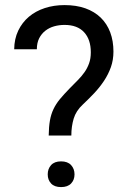

<svg xmlns="http://www.w3.org/2000/svg" viewBox="-20 -741 512 766"><path d="M174.3 -200.2Q174.8 -235.4 179.2 -260.3Q183.6 -285.2 193.4 -305.7Q203.1 -326.2 219 -345.5Q234.9 -364.7 258.3 -388.7Q274.9 -405.8 290.3 -421.1Q305.7 -436.5 317.1 -452.9Q328.6 -469.2 335.4 -488.3Q342.3 -507.3 342.3 -532.2Q342.3 -583.5 315.4 -612.5Q288.6 -641.6 237.3 -641.6Q215.8 -641.6 196 -636Q176.3 -630.4 160.9 -618.4Q145.5 -606.4 136.2 -588.1Q127 -569.8 127 -544.4H36.6Q37.1 -585.9 52.7 -618.7Q68.4 -651.4 95.2 -674.1Q122.1 -696.8 158.4 -708.7Q194.8 -720.7 237.3 -720.7Q284.2 -720.7 320.6 -707.8Q356.9 -694.8 381.8 -670.7Q406.7 -646.5 419.7 -612.1Q432.6 -577.6 432.6 -535.2Q432.6 -502 422.4 -473.1Q412.1 -444.3 394.8 -418.2Q377.4 -392.1 355.5 -368.9Q333.5 -345.7 310.1 -323.7Q283.2 -298.8 273.9 -267.6Q264.6 -236.3 264.6 -200.2ZM170.4 -45.4Q170.4 -67.4 183.8 -82.3Q197.3 -97.2 223.6 -97.2Q250 -97.2 263.7 -82.3Q277.3 -67.4 277.3 -45.4Q277.3 -23.4 263.7 -9Q250 5.4 223.6 5.4Q197.3 5.4 183.8 -9Q170.4 -23.4 170.4 -45.4Z"/></svg>

Font: RobotoDraft
Style: Regular
Weight: 400
Designer: Google
Foundry: Google
Version: Version 2.000988-w1; 2014